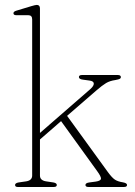

<svg xmlns="http://www.w3.org/2000/svg" viewBox="-20 -744 538 764"><path d="M50.5 0Q40 0 40 -8Q40 -15.5 54 -18L85 -22.5Q108 -26.5 108 -45.5V-667Q108 -683.5 92.5 -683.5H45Q33.5 -683.5 33.5 -691.5Q33.5 -698 45 -701.5L104.5 -719.5Q112 -721.5 117.5 -723Q123 -724.5 126 -724.5Q139 -724.5 139 -710.5V-215L339.5 -389.5Q354 -402.5 353.2 -412Q352.5 -421.5 335.5 -423.5L310 -427Q294 -429 294 -437.5Q294 -445.5 306.5 -445.5H448.5Q461 -445.5 461 -437Q461 -433 457 -430.5Q453 -428 439 -425.5Q417.5 -422.5 402.2 -413.5Q387 -404.5 364 -384.5L247 -283L409.5 -59Q425.5 -37 437.2 -29.2Q449 -21.5 469 -18.5Q485.5 -15.5 485.5 -8Q485.5 0 473.5 0H332Q320 0 320 -8Q320 -16 335.5 -18L361.5 -21.5Q381 -24.5 381.8 -33Q382.5 -41.5 366 -64L223 -262L139 -189V-45.5Q139 -26.5 162.5 -22.5L192.5 -18Q206 -15.5 206 -8Q206 0 194 0Z"/></svg>

Font: Fraunces 72pt Soft Thin
Style: Regular
Weight: 100
Version: Version 1.000;[b76b70a41]